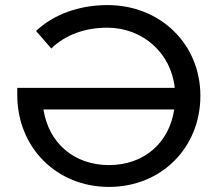

<svg xmlns="http://www.w3.org/2000/svg" viewBox="-20 -728 857 756"><path d="M48 -354C48 -147 203 8 409 8C614 8 769 -145 769 -351C769 -554 612 -708 403 -708C290 -708 189 -670 122 -606L182 -537C238 -592 317 -619 402 -619C542 -619 654 -519 668 -382H48ZM666 -297C646 -164 546 -78 409 -78C272 -78 172 -164 151 -297Z"/></svg>

Font: Malon Grotesk Med
Style: Regular
Weight: 500
Designer: Julieta Ulanovsky
Foundry: Julieta Ulanovsky
Version: Version 7.200